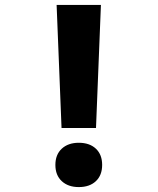

<svg xmlns="http://www.w3.org/2000/svg" viewBox="-20 -750 640 780"><path d="M230 -230 210 -730H390L370 -230ZM300 10Q257 10 231 -14Q205 -38 205 -80Q205 -122 231 -146Q257 -170 300 -170Q344 -170 369.5 -146Q395 -122 395 -80Q395 -38 369.5 -14Q344 10 300 10Z"/></svg>

Font: M PLUS Code Latin Expanded
Style: Bold
Weight: 700
Width: 7
Designer: Coji Morishita
Foundry: UNDERFOREST DESIGN
Version: Version 1.002; ttfautohint (v1.8.3)